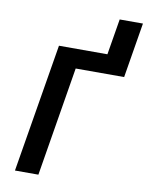

<svg xmlns="http://www.w3.org/2000/svg" viewBox="-100 -1011 828 1081"><g transform="rotate(10 314.0 -470.0)"><path d="M62 0 184 -735H461L495 -940H628L576 -625H299L196 0Z"/></g></svg>

Font: Iosevka Curly XBdExObl
Style: Regular
Weight: 800
Width: 7
Italic angle: -9°
Monospace: yes
Designer: Belleve Invis
Foundry: Belleve Invis
Version: Version 11.1.0; ttfautohint (v1.8.3)